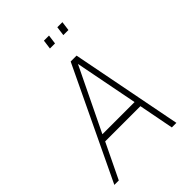

<svg xmlns="http://www.w3.org/2000/svg" viewBox="-261 -1052 1175 1175"><g transform="rotate(-45 326.0 -464.5)"><path d="M21 0 366 -723H417L558 0H518.5L474.5 -228H169.5L59.5 0ZM188.5 -271H467L387 -681ZM448.5 -869 456.5 -929H500.5L492.5 -869ZM332.5 -869 340.5 -929H384.5L376.5 -869Z"/></g></svg>

Font: Public Sans Thin
Style: Italic
Weight: 100
Italic angle: -8°
Designer: The Public Sans project authors (U.S. Web Design System). Libre Franklin designed by Pablo Impallari and Rodrigo Fuenzal
Version: Version 2.000